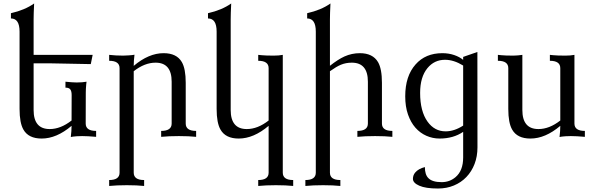

<svg xmlns="http://www.w3.org/2000/svg" viewBox="-20 -789 3435 1107"><path d="M220.2 9.8Q144.5 9.8 115.2 -41.5Q92.8 -80.1 92.8 -161.1V-606.9Q92.8 -682.6 43 -682.6V-712.9Q123 -731 176.8 -769Q173.8 -709.5 173.8 -678.2V-472.7H514.2L503.4 -419.4Q375.5 -422.4 272 -423.8H173.8V-154.8Q173.8 -44.9 266.6 -44.9Q329.6 -44.9 392.6 -94.2L393.1 -241.2Q393.1 -262.7 385.5 -273.2Q377.9 -283.7 357.4 -283.7V-317.9Q400.4 -313.5 421.9 -313.5Q455.1 -313.5 479 -317.9Q478 -313.5 477.1 -302.2Q474.6 -275.9 474.6 -254.9Q474.1 -244.1 474.1 -76.7Q474.1 -34.2 534.2 -34.2V0Q485.8 -4.4 453.6 -4.4Q438.5 -4.4 422.4 -3.4Q397.5 -1.5 388.2 1Q392.6 -34.2 392.6 -63.5Q306.2 9.8 220.2 9.8Z M811 283.2Q770.5 278.8 711.4 278.8Q652.3 278.8 609.4 283.2V249Q669.4 249 669.4 206.5V-396Q669.4 -438.5 609.4 -438.5V-472.7Q647.9 -468.3 689.9 -468.3Q705.1 -468.3 721.2 -469.7Q746.1 -471.2 755.4 -473.6Q751 -438.5 751 -409.2Q837.4 -482.4 923.3 -482.4Q998.5 -482.4 1028.3 -431.2Q1050.8 -392.6 1050.8 -311.5V-76.7Q1050.8 -34.2 1110.8 -34.2V0Q1070.3 -4.4 1011.2 -4.4Q952.1 -4.4 909.2 0V-34.2Q969.7 -34.2 969.7 -76.7V-317.9Q969.7 -427.7 877 -427.7Q814 -427.7 751 -378.4V206.5Q751 249 811 249Z M1670.4 283.2Q1629.9 278.8 1570.8 278.8Q1511.7 278.8 1468.8 283.2V249Q1528.8 249 1528.8 206.5V-63.5Q1442.4 9.8 1356.4 9.8Q1280.8 9.8 1251.5 -41.5Q1229 -80.1 1229 -161.1V-606.9Q1229 -682.6 1179.2 -682.6V-712.9Q1259.3 -731 1313 -769Q1310.1 -709.5 1310.1 -678.2V-154.8Q1310.1 -44.9 1402.8 -44.9Q1465.8 -44.9 1528.8 -94.2V-396Q1528.8 -438.5 1468.8 -438.5V-472.7L1488.8 -470.7Q1512.2 -468.3 1558.6 -468.3Q1588.4 -468.3 1610.4 -472.7V206.5Q1610.4 249 1670.4 249Z M1942.4 283.2Q1901.9 278.8 1842.8 278.8Q1783.7 278.8 1740.7 283.2V249Q1800.8 249 1800.8 206.5V-606.9Q1800.8 -682.6 1751 -682.6V-712.9Q1831.5 -731 1885.3 -769Q1882.3 -709.5 1882.3 -678.2V-409.7Q1927.7 -445.8 1965.8 -463.4Q2008.3 -482.4 2054.7 -482.4Q2129.4 -482.4 2159.7 -430.7Q2182.1 -392.1 2182.1 -311.5V-76.7Q2182.1 -34.2 2242.2 -34.2V0Q2201.7 -4.4 2142.6 -4.4Q2083.5 -4.4 2040.5 0V-34.2Q2101.1 -34.2 2101.1 -76.7V-317.9Q2101.1 -427.7 2008.3 -427.7Q1974.1 -427.7 1944.8 -415.5Q1919.4 -404.8 1882.3 -378.4V206.5Q1882.3 249 1942.4 249Z M2549.3 -31.7Q2599.1 -31.7 2650.4 -64.9V-411.1Q2596.2 -444.3 2545.9 -444.3Q2483.9 -444.3 2444.3 -396Q2402.3 -344.7 2402.3 -253.4Q2402.3 -147 2445.3 -87.4Q2485.4 -31.7 2549.3 -31.7ZM2505.4 297.9Q2434.1 297.9 2397.5 281.7Q2360.8 265.6 2360.8 242.2Q2360.8 221.2 2374 205.6Q2392.6 183.6 2429.7 174.3Q2429.7 217.8 2449.7 237.8Q2472.2 261.2 2526.4 261.2Q2572.3 261.2 2606.4 232.4Q2650.4 195.3 2650.4 119.1V-28.8Q2593.8 9.8 2514.6 9.8Q2474.6 9.8 2438.5 -6.1Q2402.3 -22 2375.2 -52.7Q2348.1 -83.5 2332.3 -128.9Q2316.4 -174.3 2316.4 -233.9Q2316.4 -350.6 2376 -417.5Q2433.1 -482.4 2530.3 -482.4Q2566.9 -482.4 2598.4 -471.7Q2629.9 -460.9 2650.4 -443.8V-460.9L2732.4 -489.3L2732.9 60.5Q2732.9 112.8 2716.1 156.5Q2699.2 200.2 2668.9 231.7Q2638.7 263.2 2596.9 280.5Q2555.2 297.9 2505.4 297.9Z M3038.1 9.8Q2962.4 9.8 2933.1 -41.5Q2910.6 -80.1 2910.6 -161.1V-396Q2910.6 -438.5 2850.6 -438.5V-472.7L2870.6 -470.7Q2894 -468.3 2940.4 -468.3Q2954.6 -468.3 2966.8 -469.7Q2985.8 -471.7 2991.7 -472.7V-154.8Q2991.7 -44.9 3084.5 -44.9Q3147.5 -44.9 3210.4 -94.2V-396Q3210.4 -438.5 3150.4 -438.5V-472.7L3170.4 -470.7Q3193.8 -468.3 3240.2 -468.3Q3270 -468.3 3292 -472.7V-76.7Q3292 -34.2 3352.1 -34.2V0Q3303.7 -4.4 3271.5 -4.4Q3256.3 -4.4 3240.2 -3.4Q3215.3 -1.5 3206.1 1Q3210.4 -34.2 3210.4 -63.5Q3124 9.8 3038.1 9.8Z"/></svg>

Font: Almanac
Style: Regular
Weight: 400
Designer: Eden's Almanac
Version: Version 3.501;March 28, 2021;FontCreator 13.0.0.2683 64-bit